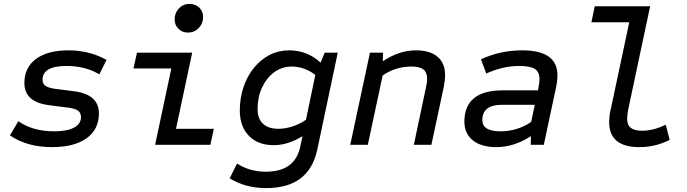

<svg xmlns="http://www.w3.org/2000/svg" viewBox="-20 -742 3520 984"><path d="M246 12Q119 12 31 -48L74 -121Q147 -69 258 -69Q324 -69 359.5 -88Q395 -107 395 -142Q395 -163 381 -174Q367 -185 332 -190L231 -203Q105 -219 105 -316Q105 -396 164.5 -440Q224 -484 331 -484Q438 -484 526 -435L489 -361Q417 -404 321 -404Q198 -404 198 -333Q198 -313 212.5 -302.5Q227 -292 261 -287L362 -274Q487 -257 487 -161Q487 -79 424 -33.5Q361 12 246 12Z M775 0 858 -391H664L682 -472H965L882 -82H1076L1058 0ZM944 -575Q914 -575 894.5 -594.5Q875 -614 875 -642Q875 -676 897 -699Q919 -722 951 -722Q981 -722 1001 -703Q1021 -684 1021 -655Q1021 -622 998.5 -598.5Q976 -575 944 -575Z M1344 222Q1238 222 1157 172L1195 96Q1259 138 1343 138Q1492 138 1519 9L1530 -44Q1455 2 1383 2Q1302 2 1255.5 -46Q1209 -94 1209 -176Q1209 -240 1228 -296Q1247 -352 1281.5 -394.5Q1316 -437 1362 -460.5Q1408 -484 1461 -484Q1555 -484 1623 -421L1644 -472H1711L1606 25Q1564 222 1344 222ZM1407 -82Q1442 -82 1479 -94Q1516 -106 1548 -128L1596 -358Q1571 -378 1539.5 -389.5Q1508 -401 1476 -401Q1425 -401 1385.5 -372Q1346 -343 1323 -293.5Q1300 -244 1300 -183Q1300 -135 1327 -108.5Q1354 -82 1407 -82Z M1775 0 1876 -472H1943L1942 -428Q2025 -484 2112 -484Q2183 -484 2222 -451.5Q2261 -419 2261 -357Q2261 -342 2259 -327Q2257 -312 2255 -300L2191 0H2101L2163 -294Q2166 -306 2167.5 -317.5Q2169 -329 2169 -339Q2169 -371 2150 -386Q2131 -401 2089 -401Q2047 -401 2009.5 -389Q1972 -377 1941 -355L1865 0Z M2524 12Q2447 12 2403.5 -22.5Q2360 -57 2360 -118Q2360 -279 2557 -279H2737L2740 -295Q2742 -307 2743.5 -317.5Q2745 -328 2745 -336Q2745 -373 2721 -388.5Q2697 -404 2642 -404Q2556 -404 2472 -365L2445 -438Q2544 -484 2657 -484Q2837 -484 2837 -356Q2837 -343 2835.5 -329Q2834 -315 2831 -300L2767 0H2700L2701 -44Q2614 12 2524 12ZM2545 -69Q2631 -69 2702 -117L2721 -205H2552Q2452 -205 2452 -126Q2452 -69 2545 -69Z M3257 12Q3102 12 3102 -116Q3102 -131 3103.5 -145.5Q3105 -160 3108 -172L3205 -628H3011L3028 -710H3312L3199 -178Q3197 -166 3195.5 -154.5Q3194 -143 3194 -133Q3194 -101 3213 -86.5Q3232 -72 3271 -72Q3329 -72 3392 -103L3412 -25Q3339 12 3257 12Z"/></svg>

Font: Sometype Mono Medium
Style: Italic
Weight: 500
Italic angle: -12°
Monospace: yes
Designer: Ryoichi Tsunekawa
Foundry: Dharma Type
Version: Version 1.000; ttfautohint (v1.8.3)